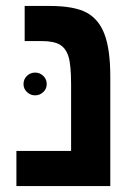

<svg xmlns="http://www.w3.org/2000/svg" viewBox="-20 -626 471 646"><path d="M351.1 0H35.2V-118.2H219.2V-341.8Q219.2 -407.7 210.4 -435.8Q201.7 -463.9 181.2 -475.8Q160.6 -487.8 121.1 -487.8H63V-606H146Q230 -606 271.5 -583.5Q313 -561 332 -509.8Q351.1 -458.5 351.1 -367.2ZM59.1 -342.8Q59.1 -359.9 70.8 -370.8Q82.5 -381.8 98.1 -381.8Q113.8 -381.8 125.5 -370.8Q137.2 -359.9 137.2 -342.8Q137.2 -327.1 125.5 -316.2Q113.8 -305.2 98.1 -305.2Q82.5 -305.2 70.8 -316.2Q59.1 -327.1 59.1 -342.8Z"/></svg>

Font: Liberation Sans
Style: Bold
Weight: 700
Designer: Steve Matteson
Foundry: Ascender Corporation
Version: Version 2.1.5